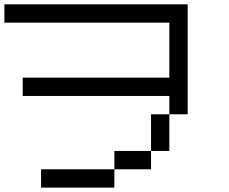

<svg xmlns="http://www.w3.org/2000/svg" viewBox="-20 -853 1040 873"><path d="M666.7 -166.7V-83.3H500V-166.7ZM666.7 -333.3H750V-166.7H666.7ZM0 -750V-833.3H833.3V-333.3H750V-416.7H83.3V-500H750V-750ZM166.7 0V-83.3H500V0Z"/></svg>

Font: Galmuri11 Regular
Style: Regular
Weight: 400
Designer: Minseo Lee (Quiple)
Version: Version 2.356;hotconv 1.1.0;makeotfexe 2.6.0 DEVELOPMENT